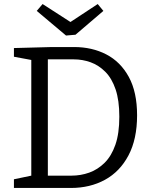

<svg xmlns="http://www.w3.org/2000/svg" viewBox="-20 -931 758 951"><path d="M347 -698Q436 -698 506.5 -661.5Q577 -625 618 -550Q659 -475 659 -360Q659 -242 616.5 -161.5Q574 -81 500 -40.5Q426 0 331 0H49V-43L135 -61V-634L49 -650V-693L237 -698ZM334 -61Q380 -61 422 -76Q464 -91 498 -124.5Q532 -158 551.5 -214Q571 -270 571 -353Q571 -434 552.5 -488.5Q534 -543 501.5 -575.5Q469 -608 429 -622.5Q389 -637 345 -637H217V-61ZM464 -911 492 -877 354 -759 307 -755 162 -877 191 -911 329 -822Z"/></svg>

Font: Bitter
Style: Regular
Weight: 400
Designer: Sol Matas, and Bitter project Authors
Foundry: Sol Matas
Version: Version 2.001